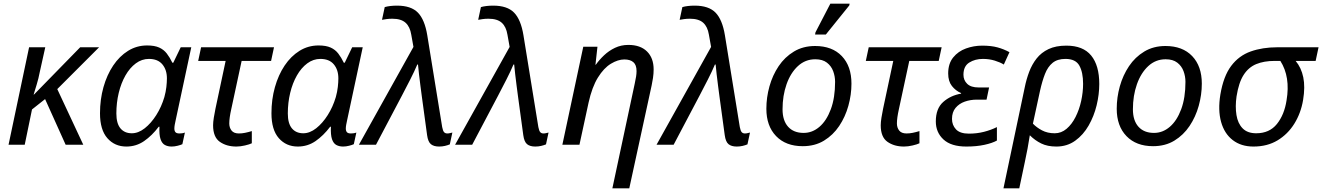

<svg xmlns="http://www.w3.org/2000/svg" viewBox="-20 -796 7272 1056"><path d="M27 0 140 -536H229L199 -401Q192 -364 181.5 -330Q171 -296 165 -276H167L421 -536H525L295 -306L438 0H341L228 -251L156 -194L116 0Z M675 10Q611 10 570.5 -36Q530 -82 530 -173Q530 -249 549 -316.5Q568 -384 602.5 -435.5Q637 -487 684.5 -516.5Q732 -546 789 -546Q830 -546 855.5 -534.5Q881 -523 897.5 -501.5Q914 -480 928 -451H933L974 -536H1032L946 -134Q943 -121 941 -109.5Q939 -98 939 -89Q939 -76 945 -69Q951 -62 967 -62Q974 -62 981.5 -63Q989 -64 997 -67L983 -3Q975 1 957.5 5.5Q940 10 924 10Q903 10 887 1.5Q871 -7 863 -30.5Q855 -54 857 -99H853Q816 -50 772.5 -20Q729 10 675 10ZM705 -63Q741 -63 776 -90.5Q811 -118 839.5 -163Q868 -208 884 -262Q892 -291 895 -317.5Q898 -344 898 -365Q898 -412 873 -442Q848 -472 799 -472Q760 -472 727 -447.5Q694 -423 670 -381Q646 -339 633 -285Q620 -231 620 -172Q620 -117 642.5 -90Q665 -63 705 -63Z M1280 10Q1226 10 1189 -16Q1152 -42 1152 -107Q1152 -124 1156 -149Q1160 -174 1165 -198L1221 -461H1070L1086 -536H1487L1471 -461H1309L1252 -196Q1241 -147 1241 -117Q1241 -94 1253.5 -78Q1266 -62 1294 -62Q1311 -62 1328 -65.5Q1345 -69 1365 -75V-8Q1353 -2 1327.5 4Q1302 10 1280 10Z M1618 10Q1554 10 1513.5 -36Q1473 -82 1473 -173Q1473 -249 1492 -316.5Q1511 -384 1545.5 -435.5Q1580 -487 1627.5 -516.5Q1675 -546 1732 -546Q1773 -546 1798.5 -534.5Q1824 -523 1840.5 -501.5Q1857 -480 1871 -451H1876L1917 -536H1975L1889 -134Q1886 -121 1884 -109.5Q1882 -98 1882 -89Q1882 -76 1888 -69Q1894 -62 1910 -62Q1917 -62 1924.5 -63Q1932 -64 1940 -67L1926 -3Q1918 1 1900.5 5.5Q1883 10 1867 10Q1846 10 1830 1.5Q1814 -7 1806 -30.5Q1798 -54 1800 -99H1796Q1759 -50 1715.5 -20Q1672 10 1618 10ZM1648 -63Q1684 -63 1719 -90.5Q1754 -118 1782.5 -163Q1811 -208 1827 -262Q1835 -291 1838 -317.5Q1841 -344 1841 -365Q1841 -412 1816 -442Q1791 -472 1742 -472Q1703 -472 1670 -447.5Q1637 -423 1613 -381Q1589 -339 1576 -285Q1563 -231 1563 -172Q1563 -117 1585.5 -90Q1608 -63 1648 -63Z M2395 10Q2366 10 2350 -3Q2334 -16 2329 -53L2300 -266Q2297 -290 2292.5 -323Q2288 -356 2284.5 -388Q2281 -420 2279 -441H2275Q2260 -405 2236 -358Q2212 -311 2191 -271L2048 0H1954L2254 -538L2242 -605Q2235 -649 2210.5 -671Q2186 -693 2138 -693Q2120 -693 2106 -691Q2092 -689 2081 -687L2096 -757Q2110 -761 2127 -763Q2144 -765 2164 -765Q2241 -765 2278.5 -726.5Q2316 -688 2330 -602L2412 -97Q2416 -76 2422.5 -69Q2429 -62 2440 -62Q2448 -62 2455.5 -64Q2463 -66 2468 -67L2454 -2Q2442 3 2427 6.5Q2412 10 2395 10Z M2924 10Q2895 10 2879 -3Q2863 -16 2858 -53L2829 -266Q2826 -290 2821.5 -323Q2817 -356 2813.5 -388Q2810 -420 2808 -441H2804Q2789 -405 2765 -358Q2741 -311 2720 -271L2577 0H2483L2783 -538L2771 -605Q2764 -649 2739.5 -671Q2715 -693 2667 -693Q2649 -693 2635 -691Q2621 -689 2610 -687L2625 -757Q2639 -761 2656 -763Q2673 -765 2693 -765Q2770 -765 2807.5 -726.5Q2845 -688 2859 -602L2941 -97Q2945 -76 2951.5 -69Q2958 -62 2969 -62Q2977 -62 2984.5 -64Q2992 -66 2997 -67L2983 -2Q2971 3 2956 6.5Q2941 10 2924 10Z M3471 -336Q3476 -359 3478.5 -375Q3481 -391 3481 -405Q3481 -439 3463.5 -454Q3446 -469 3414 -469Q3379 -469 3340 -445.5Q3301 -422 3268.5 -369.5Q3236 -317 3217 -231L3167 0H3073L3188 -539H3266L3255 -440H3257Q3276 -467 3302.5 -492Q3329 -517 3362.5 -533Q3396 -549 3436 -549Q3502 -549 3538.5 -513Q3575 -477 3575 -414Q3575 -391 3571.5 -367.5Q3568 -344 3564 -326L3441 240H3348Z M4032 10Q4003 10 3987 -3Q3971 -16 3966 -53L3937 -266Q3934 -290 3929.5 -323Q3925 -356 3921.5 -388Q3918 -420 3916 -441H3912Q3897 -405 3873 -358Q3849 -311 3828 -271L3685 0H3591L3891 -538L3879 -605Q3872 -649 3847.5 -671Q3823 -693 3775 -693Q3757 -693 3743 -691Q3729 -689 3718 -687L3733 -757Q3747 -761 3764 -763Q3781 -765 3801 -765Q3878 -765 3915.5 -726.5Q3953 -688 3967 -602L4049 -97Q4053 -76 4059.5 -69Q4066 -62 4077 -62Q4085 -62 4092.5 -64Q4100 -66 4105 -67L4091 -2Q4079 3 4064 6.5Q4049 10 4032 10Z M4395 8Q4302 8 4248.5 -47.5Q4195 -103 4195 -198Q4195 -260 4212 -321Q4229 -382 4262.5 -432Q4296 -482 4346.5 -512.5Q4397 -543 4463 -543Q4557 -543 4610 -487.5Q4663 -432 4663 -336Q4663 -275 4646 -214Q4629 -153 4595.5 -103Q4562 -53 4512 -22.5Q4462 8 4395 8ZM4400 -65Q4448 -65 4487 -98.5Q4526 -132 4549.5 -195Q4573 -258 4573 -346Q4573 -376 4562.5 -404.5Q4552 -433 4528 -451.5Q4504 -470 4464 -470Q4409 -470 4368.5 -432.5Q4328 -395 4306 -332.5Q4284 -270 4284 -195Q4284 -133 4314.5 -99Q4345 -65 4400 -65ZM4463 -606 4465 -618 4547 -776H4653L4651 -766L4522 -606Z M4952 10Q4898 10 4861 -16Q4824 -42 4824 -107Q4824 -124 4828 -149Q4832 -174 4837 -198L4893 -461H4742L4758 -536H5159L5143 -461H4981L4924 -196Q4913 -147 4913 -117Q4913 -94 4925.5 -78Q4938 -62 4966 -62Q4983 -62 5000 -65.5Q5017 -69 5037 -75V-8Q5025 -2 4999.5 4Q4974 10 4952 10Z M5295 10Q5211 10 5169 -29Q5127 -68 5127 -128Q5127 -199 5167.5 -235Q5208 -271 5266 -281V-284Q5236 -297 5215.5 -323Q5195 -349 5195 -392Q5195 -446 5222.5 -480Q5250 -514 5293 -529.5Q5336 -545 5382 -545Q5431 -545 5466 -535.5Q5501 -526 5532 -509L5501 -441Q5482 -453 5451.5 -462.5Q5421 -472 5386 -472Q5343 -472 5311 -452Q5279 -432 5279 -385Q5279 -355 5299.5 -335Q5320 -315 5362 -315H5420L5406 -248H5353Q5317 -248 5286 -237Q5255 -226 5235.5 -202.5Q5216 -179 5216 -142Q5216 -108 5238 -84.5Q5260 -61 5309 -61Q5353 -61 5392 -71Q5431 -81 5463 -97V-23Q5438 -9 5394.5 0.5Q5351 10 5295 10Z M5616 -315Q5625 -360 5640.5 -401Q5656 -442 5681.5 -474.5Q5707 -507 5747 -526Q5787 -545 5845 -545Q5937 -545 5981.5 -490.5Q6026 -436 6026 -334Q6026 -277 6011.5 -217Q5997 -157 5967.5 -105.5Q5938 -54 5893.5 -22Q5849 10 5790 10Q5741 10 5706.5 -7Q5672 -24 5644 -52Q5638 -13 5631.5 21.5Q5625 56 5616 98L5586 240H5499ZM5781 -63Q5817 -63 5846 -87.5Q5875 -112 5895.5 -152.5Q5916 -193 5926.5 -241Q5937 -289 5937 -335Q5937 -398 5916.5 -435Q5896 -472 5840 -472Q5796 -472 5769.5 -450.5Q5743 -429 5727.5 -389.5Q5712 -350 5700 -296L5661 -116Q5681 -95 5711 -79Q5741 -63 5781 -63Z M6322 8Q6229 8 6175.5 -47.5Q6122 -103 6122 -198Q6122 -260 6139 -321Q6156 -382 6189.5 -432Q6223 -482 6273.5 -512.5Q6324 -543 6390 -543Q6484 -543 6537 -487.5Q6590 -432 6590 -336Q6590 -275 6573 -214Q6556 -153 6522.5 -103Q6489 -53 6439 -22.5Q6389 8 6322 8ZM6327 -65Q6375 -65 6414 -98.5Q6453 -132 6476.5 -195Q6500 -258 6500 -346Q6500 -376 6489.5 -404.5Q6479 -433 6455 -451.5Q6431 -470 6391 -470Q6336 -470 6295.5 -432.5Q6255 -395 6233 -332.5Q6211 -270 6211 -195Q6211 -133 6241.5 -99Q6272 -65 6327 -65Z M6874 10Q6806 10 6760 -25.5Q6714 -61 6696 -125.5Q6678 -190 6692 -276Q6709 -377 6751.5 -433.5Q6794 -490 6859 -513Q6924 -536 7005 -536H7232L7216 -461H7106Q7137 -424 7148 -371Q7159 -318 7147 -246Q7135 -174 7099 -116Q7063 -58 7006.5 -24Q6950 10 6874 10ZM6889 -63Q6962 -63 7003 -114Q7044 -165 7056 -244Q7078 -373 7022 -461H6991Q6932 -461 6889.5 -443.5Q6847 -426 6820 -384Q6793 -342 6781 -266Q6773 -210 6780.5 -163.5Q6788 -117 6814.5 -90Q6841 -63 6889 -63Z"/></svg>

Font: Noto Sans
Style: Italic
Weight: 400
Italic angle: -12°
Designer: Monotype Design Team
Foundry: Monotype Imaging Inc.
Version: Version 2.013; ttfautohint (v1.8.4.7-5d5b)